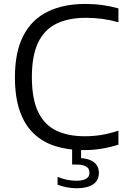

<svg xmlns="http://www.w3.org/2000/svg" viewBox="-20 -770 660 997"><path d="M414.5 9.5Q333 9.5 267.2 -11.2Q201.5 -32 154.8 -76.8Q108 -121.5 82.8 -193.5Q57.5 -265.5 57.5 -368.5Q57.5 -500 101 -584.2Q144.5 -668.5 226.5 -709Q308.5 -749.5 422 -749.5Q469.5 -749.5 511.5 -743.8Q553.5 -738 595 -726.5V-654.5Q554 -666 512 -671.8Q470 -677.5 426 -677.5Q335.5 -677.5 273 -647Q210.5 -616.5 178 -548.8Q145.5 -481 145.5 -370.5Q145.5 -255.5 178.5 -188Q211.5 -120.5 273 -91.5Q334.5 -62.5 419.5 -62.5Q464 -62.5 505.8 -69.2Q547.5 -76 595 -91.5V-19Q554 -5.5 509 2Q464 9.5 414.5 9.5ZM379.5 207.5Q353.5 207.5 327.5 202.8Q301.5 198 279 189V148.5Q306.5 159.5 330.2 164Q354 168.5 376.5 168.5Q409 168.5 426.8 158.5Q444.5 148.5 444.5 126.5Q444.5 104.5 426.8 94.5Q409 84.5 376 84.5H354.5V-10H401V68.5L384.5 50.5Q436 50.5 464.8 70.2Q493.5 90 493.5 128.5Q493.5 167 463.5 187.2Q433.5 207.5 379.5 207.5Z"/></svg>

Font: Encode Sans SC SemiExpanded
Style: Regular
Weight: 400
Width: 6
Designer: Multiple Designers
Foundry: Impallari Type
Version: Version 3.002